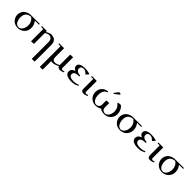

<svg xmlns="http://www.w3.org/2000/svg" viewBox="454 -2478 4618 4618"><g transform="rotate(45 2763.0 -168.5)"><path d="M41 -217.8Q41 -245.1 48.6 -273.2Q56.2 -301.3 72.5 -330.1Q88.9 -358.9 119.1 -383.3Q149.4 -407.7 189.9 -421.9Q223.6 -433.6 251 -436.3Q278.3 -439 336.9 -439H581.1V-411.1H439Q466.3 -380.4 486.6 -333.7Q506.8 -287.1 506.8 -228Q506.8 -163.6 477.5 -110.1Q448.2 -56.6 394 -24.9Q339.8 6.8 272 6.8Q227.1 6.8 188.7 -6.6Q150.4 -20 123.8 -42.2Q97.2 -64.5 78.1 -93.8Q59.1 -123 50 -154.5Q41 -186 41 -217.8ZM138.2 -226.1Q138.2 -187.5 146.5 -151.9Q154.8 -116.2 170.4 -86.2Q186 -56.2 212.4 -38.1Q238.8 -20 272 -20Q316.9 -20 349.4 -51.8Q381.8 -83.5 396.5 -129.6Q411.1 -175.8 411.1 -228Q411.1 -280.8 387.7 -327.6Q364.3 -374.5 320.8 -405.8V-411.1Q282.2 -411.1 250 -400.6Q217.8 -390.1 192.1 -368.7Q166.5 -347.2 152.3 -310.8Q138.2 -274.4 138.2 -226.1Z M654.8 -411.1V-439H819.3L821.8 -411.1V-404.8Q905.8 -456.1 957.5 -456.1Q1044.9 -456.1 1089.8 -410.2Q1134.8 -364.3 1134.8 -274.9V289.1L1040.5 293.9L1038.6 269V-270Q1038.6 -340.3 1009.3 -375.2Q980 -410.2 925.8 -410.2Q887.2 -410.2 821.8 -372.1V0L727.5 6.8L726.6 -19V-411.1Z M1240.7 -411.1V-439H1405.3L1407.7 -411.1V-150.9Q1407.7 -89.4 1428 -63.2Q1448.2 -37.1 1494.6 -37.1Q1522.9 -37.1 1559.3 -49.8Q1595.7 -62.5 1619.6 -76.2V-434.1L1713.4 -439L1715.3 -411.1V-86.9Q1715.3 -59.1 1723.4 -49.1Q1731.4 -39.1 1754.4 -39.1Q1780.8 -39.1 1806.6 -50.8L1817.4 -25.9Q1750 4.9 1698.7 4.9Q1638.7 4.9 1623.5 -47.9Q1527.3 6.8 1449.7 6.8Q1428.2 6.8 1407.7 2V289.1L1313.5 293.9L1312.5 269V-411.1Z M1878.4 -126Q1878.4 -152.3 1890.4 -174.6Q1902.3 -196.8 1921.1 -210.7Q1939.9 -224.6 1956.3 -232.7Q1972.7 -240.7 1988.3 -245.1Q1977.5 -248 1964.8 -255.4Q1952.1 -262.7 1939 -274.4Q1925.8 -286.1 1917 -304.2Q1908.2 -322.3 1908.2 -342.8Q1908.2 -399.9 1961.4 -428Q2014.6 -456.1 2102.5 -456.1Q2147 -456.1 2180.9 -451.4Q2214.8 -446.8 2262.2 -435.1L2279.3 -419.9L2219.2 -354Q2179.7 -393.6 2152.3 -409.2Q2125 -424.8 2090.3 -424.8Q2053.2 -424.8 2028.8 -406.2Q2004.4 -387.7 2004.4 -347.2Q2004.4 -257.8 2146.5 -245.1L2145.5 -217.8Q1975.6 -217.8 1975.6 -127.9Q1975.6 -81.5 2016.6 -58.8Q2057.6 -36.1 2121.6 -36.1Q2208.5 -36.1 2281.2 -67.9L2293.5 -43.9Q2237.3 -15.1 2196.8 -4.2Q2156.2 6.8 2095.2 6.8Q1993.7 6.8 1936 -25.6Q1878.4 -58.1 1878.4 -126Z M2353.5 -411.1V-439H2518.1L2520.5 -411.1V-86.9Q2520.5 -59.1 2528.3 -49.1Q2536.1 -39.1 2559.1 -39.1Q2586.4 -39.1 2612.3 -50.8L2622.1 -25.9Q2554.7 4.9 2503.4 4.9Q2425.3 4.9 2425.3 -85V-411.1Z M2683.1 -230Q2683.1 -324.2 2741.5 -384.5Q2799.8 -444.8 2890.1 -452.1L2897 -428.2Q2843.3 -413.6 2811.8 -361.3Q2780.3 -309.1 2780.3 -231Q2780.3 -192.4 2788.6 -156.2Q2796.9 -120.1 2812.5 -90.1Q2828.1 -60.1 2854.5 -42Q2880.9 -23.9 2914.1 -23.9Q2939 -23.9 2960.4 -33.9Q2981.9 -43.9 2997.6 -68.6Q3013.2 -93.3 3013.2 -128.9V-270L3106 -274.9L3107.9 -250V-128.9Q3107.9 -76.7 3137 -50.3Q3166 -23.9 3206.1 -23.9Q3250 -23.9 3281.7 -54.7Q3313.5 -85.4 3327.9 -130.6Q3342.3 -175.8 3342.3 -228Q3342.3 -280.8 3318.8 -327.6Q3295.4 -374.5 3252 -405.8L3251 -432.1L3342.3 -439Q3388.2 -398.9 3413.1 -344.2Q3438 -289.6 3438 -228Q3438 -164.1 3409.2 -111.6Q3380.4 -59.1 3326.9 -28.1Q3273.4 2.9 3206.1 2.9Q3118.7 2.9 3062 -41Q2998 2.9 2914.1 2.9Q2846.7 2.9 2793.5 -28.6Q2740.2 -60.1 2711.7 -113Q2683.1 -166 2683.1 -230ZM3009.3 -520 3066.9 -597.2Q3082.5 -616.7 3091.8 -623.8Q3101.1 -630.9 3115.2 -630.9Q3120.6 -630.9 3126.5 -629.2Q3132.3 -627.4 3135.3 -626L3138.2 -624L3154.3 -605L3028.3 -504.9Z M3517.1 -217.8Q3517.1 -245.1 3524.7 -273.2Q3532.2 -301.3 3548.6 -330.1Q3564.9 -358.9 3595.2 -383.3Q3625.5 -407.7 3666 -421.9Q3699.7 -433.6 3727.1 -436.3Q3754.4 -439 3813 -439H4057.1V-411.1H3915Q3942.4 -380.4 3962.6 -333.7Q3982.9 -287.1 3982.9 -228Q3982.9 -163.6 3953.6 -110.1Q3924.3 -56.6 3870.1 -24.9Q3815.9 6.8 3748 6.8Q3703.1 6.8 3664.8 -6.6Q3626.5 -20 3599.9 -42.2Q3573.2 -64.5 3554.2 -93.8Q3535.2 -123 3526.1 -154.5Q3517.1 -186 3517.1 -217.8ZM3614.3 -226.1Q3614.3 -187.5 3622.6 -151.9Q3630.9 -116.2 3646.5 -86.2Q3662.1 -56.2 3688.5 -38.1Q3714.8 -20 3748 -20Q3793 -20 3825.4 -51.8Q3857.9 -83.5 3872.6 -129.6Q3887.2 -175.8 3887.2 -228Q3887.2 -280.8 3863.8 -327.6Q3840.3 -374.5 3796.9 -405.8V-411.1Q3758.3 -411.1 3726.1 -400.6Q3693.8 -390.1 3668.2 -368.7Q3642.6 -347.2 3628.4 -310.8Q3614.3 -274.4 3614.3 -226.1Z M4139.6 -126Q4139.6 -152.3 4151.6 -174.6Q4163.6 -196.8 4182.4 -210.7Q4201.2 -224.6 4217.5 -232.7Q4233.9 -240.7 4249.5 -245.1Q4238.8 -248 4226.1 -255.4Q4213.4 -262.7 4200.2 -274.4Q4187 -286.1 4178.2 -304.2Q4169.4 -322.3 4169.4 -342.8Q4169.4 -399.9 4222.7 -428Q4275.9 -456.1 4363.8 -456.1Q4408.2 -456.1 4442.1 -451.4Q4476.1 -446.8 4523.4 -435.1L4540.5 -419.9L4480.5 -354Q4440.9 -393.6 4413.6 -409.2Q4386.2 -424.8 4351.6 -424.8Q4314.5 -424.8 4290 -406.2Q4265.6 -387.7 4265.6 -347.2Q4265.6 -257.8 4407.7 -245.1L4406.7 -217.8Q4236.8 -217.8 4236.8 -127.9Q4236.8 -81.5 4277.8 -58.8Q4318.8 -36.1 4382.8 -36.1Q4469.7 -36.1 4542.5 -67.9L4554.7 -43.9Q4498.5 -15.1 4458 -4.2Q4417.5 6.8 4356.4 6.8Q4254.9 6.8 4197.3 -25.6Q4139.6 -58.1 4139.6 -126Z M4614.7 -411.1V-439H4779.3L4781.7 -411.1V-86.9Q4781.7 -59.1 4789.6 -49.1Q4797.4 -39.1 4820.3 -39.1Q4847.7 -39.1 4873.5 -50.8L4883.3 -25.9Q4815.9 4.9 4764.6 4.9Q4686.5 4.9 4686.5 -85V-411.1Z M4944.3 -217.8Q4944.3 -245.1 4951.9 -273.2Q4959.5 -301.3 4975.8 -330.1Q4992.2 -358.9 5022.5 -383.3Q5052.7 -407.7 5093.3 -421.9Q5127 -433.6 5154.3 -436.3Q5181.6 -439 5240.2 -439H5484.4V-411.1H5342.3Q5369.6 -380.4 5389.9 -333.7Q5410.2 -287.1 5410.2 -228Q5410.2 -163.6 5380.9 -110.1Q5351.6 -56.6 5297.4 -24.9Q5243.2 6.8 5175.3 6.8Q5130.4 6.8 5092 -6.6Q5053.7 -20 5027.1 -42.2Q5000.5 -64.5 4981.4 -93.8Q4962.4 -123 4953.4 -154.5Q4944.3 -186 4944.3 -217.8ZM5041.5 -226.1Q5041.5 -187.5 5049.8 -151.9Q5058.1 -116.2 5073.7 -86.2Q5089.4 -56.2 5115.7 -38.1Q5142.1 -20 5175.3 -20Q5220.2 -20 5252.7 -51.8Q5285.2 -83.5 5299.8 -129.6Q5314.5 -175.8 5314.5 -228Q5314.5 -280.8 5291 -327.6Q5267.6 -374.5 5224.1 -405.8V-411.1Q5185.5 -411.1 5153.3 -400.6Q5121.1 -390.1 5095.5 -368.7Q5069.8 -347.2 5055.7 -310.8Q5041.5 -274.4 5041.5 -226.1Z"/></g></svg>

Font: Dehuti
Style: Bold
Weight: 700
Version: Version 1.2